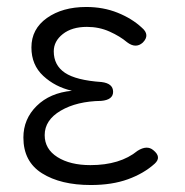

<svg xmlns="http://www.w3.org/2000/svg" viewBox="-20 -518 531 550"><path d="M240 12Q154 12 100.5 -21.5Q47 -55 47 -124Q47 -177 85 -214.5Q123 -252 186 -258Q138 -269 104 -300.5Q70 -332 70 -382Q70 -435 114.5 -466.5Q159 -498 227 -498Q276 -498 317 -481.5Q358 -465 386 -439Q411 -418 389 -396Q369 -378 344 -397Q324 -414 294 -427.5Q264 -441 229 -441Q186 -441 160 -420.5Q134 -400 134 -371Q134 -331 166 -309.5Q198 -288 271 -283Q304 -279 304 -255Q304 -232 270 -229Q200 -228 154 -201Q108 -174 108 -131Q108 -91 144.5 -68Q181 -45 239 -45Q324 -45 374 -86Q401 -103 419 -88Q444 -68 423 -49Q392 -21 346.5 -4.5Q301 12 240 12Z"/></svg>

Font: Shin Retro Maru Gothic Regular
Style: Regular
Weight: 400
Designer: Iose
Foundry: Typographish
Version: Version 1.002